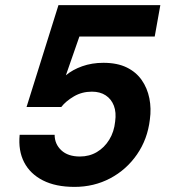

<svg xmlns="http://www.w3.org/2000/svg" viewBox="-20 -720 664 752"><path d="M272 12Q198 12 148 -13.5Q98 -39 74.5 -84.5Q51 -130 57 -192H194Q194 -156 220 -131.5Q246 -107 293 -107Q330 -107 359.5 -124.5Q389 -142 408 -173Q427 -204 431 -244Q436 -280 426 -306Q416 -332 394 -346.5Q372 -361 340 -361Q301 -361 269.5 -342.5Q238 -324 220 -301H84L209 -700H608L586 -577H291L238 -425Q264 -447 302 -460.5Q340 -474 385 -474Q439 -474 476 -456Q513 -438 535 -406.5Q557 -375 565 -335Q573 -295 567 -252Q558 -175 516.5 -115Q475 -55 411.5 -21.5Q348 12 272 12Z"/></svg>

Font: DM Sans 11pt ExtraBold
Style: Italic
Weight: 800
Italic angle: -10°
Version: Version 4.004;gftools[0.9.30]